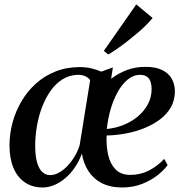

<svg xmlns="http://www.w3.org/2000/svg" viewBox="-20 -839 828 870"><path d="M491.5 -533.5 483.5 -482Q517 -507.5 555.5 -521.8Q594 -536 636.5 -536Q684 -536.5 713.8 -522.2Q743.5 -508 757.8 -483Q772 -458 772.5 -427Q772.5 -385.5 754.5 -353.5Q736.5 -321.5 704.8 -297.8Q673 -274 633 -258Q593 -242 549.2 -234Q505.5 -226 463 -225Q461 -178 470 -137.5Q479 -97 503.2 -71.8Q527.5 -46.5 571 -46.5Q616.5 -46.5 655.2 -66.5Q694 -86.5 724 -119L739.5 -91Q725 -70 695.5 -46.2Q666 -22.5 624.8 -6Q583.5 10.5 534 10.5Q479.5 10.5 441.2 -9.2Q403 -29 380.8 -63.5Q358.5 -98 351 -143Q338 -107.5 318.2 -79Q298.5 -50.5 274.5 -30.5Q250.5 -10.5 224.8 0Q199 10.5 174 10.5Q126.5 10.5 92.8 -12.5Q59 -35.5 41 -78.2Q23 -121 23 -180.5Q23 -233 37 -284.2Q51 -335.5 77.8 -380.8Q104.5 -426 143.2 -460.8Q182 -495.5 231.8 -515.2Q281.5 -535 341 -535Q370.5 -535 395 -529Q419.5 -523 439 -514.5ZM341 -181.5 388.5 -475.5Q381 -486.5 367.2 -493.2Q353.5 -500 333.5 -500Q294 -499 263 -479.5Q232 -460 208.8 -426.8Q185.5 -393.5 170 -352.2Q154.5 -311 147 -266Q139.5 -221 139.5 -178.5Q139.5 -132.5 148 -103Q156.5 -73.5 171.8 -59.5Q187 -45.5 207 -45.5Q227 -45.5 247.2 -56.8Q267.5 -68 285.8 -87.2Q304 -106.5 318.5 -130.8Q333 -155 341 -181.5ZM615.5 -500Q584.5 -500 558.5 -478.5Q532.5 -457 512.8 -421.2Q493 -385.5 480.8 -342.2Q468.5 -299 464 -254.5Q504.5 -258.5 541.2 -273.5Q578 -288.5 606.2 -312.8Q634.5 -337 650.8 -368Q667 -399 667 -435Q667 -467.5 654.2 -483.8Q641.5 -500 615.5 -500ZM450.5 -608.5 597.5 -819 671.5 -757.5Q660.5 -744 643.2 -726.5Q626 -709 604.2 -690.5Q582.5 -672 559.2 -653.8Q536 -635.5 513 -619.5Q490 -603.5 470.5 -592Z"/></svg>

Font: Merriweather 96pt Medium
Style: Italic
Weight: 500
Italic angle: -7.8°
Version: Version 2.101